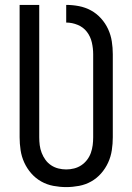

<svg xmlns="http://www.w3.org/2000/svg" viewBox="-20 -755 540 783"><path d="M250 8Q276 8 302.5 3Q329 -2 352 -15Q375 -28 392.5 -48Q410 -68 421 -92Q432 -116 436 -142.5Q440 -169 440 -195V-534Q440 -560 436 -586Q432 -612 421 -636Q410 -660 392 -680Q374 -700 351 -712.5Q328 -725 302 -730Q276 -735 250 -735V-663Q274 -663 297 -653.5Q320 -644 334.5 -625Q349 -606 354.5 -582Q360 -558 360 -534V-195Q360 -179 358 -163Q356 -147 350.5 -131.5Q345 -116 335 -103Q325 -90 311.5 -81Q298 -72 282 -68Q266 -64 250 -64Q234 -64 218 -68Q202 -72 188.5 -81Q175 -90 165.5 -103Q156 -116 150 -131.5Q144 -147 142 -163Q140 -179 140 -195V-735H60V-195Q60 -169 64 -142.5Q68 -116 79 -92Q90 -68 107.5 -48Q125 -28 148 -15Q171 -2 197.5 3Q224 8 250 8Z"/></svg>

Font: Iosevka SS09
Style: Regular
Weight: 400
Monospace: yes
Designer: Belleve Invis
Foundry: Belleve Invis
Version: Version 5.2.1; ttfautohint (v1.8.3)